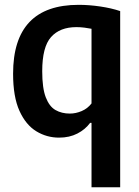

<svg xmlns="http://www.w3.org/2000/svg" viewBox="-20 -574 590 814"><path d="M368 220V-53H362Q341.5 -25 308 -7.8Q274.5 9.5 230.5 9.5Q178 9.5 133.8 -17.5Q89.5 -44.5 62.5 -104Q35.5 -163.5 35.5 -261.5Q35.5 -553.5 313.5 -553.5Q358 -553.5 405.2 -546.5Q452.5 -539.5 489.5 -527V220ZM276 -92.5Q301.5 -92.5 326.5 -103.2Q351.5 -114 368 -135.5V-452Q355.5 -454.5 338.2 -456.8Q321 -459 304 -459Q234 -459 196.5 -417Q159 -375 159 -272Q159 -200.5 174 -161.5Q189 -122.5 215.2 -107.5Q241.5 -92.5 276 -92.5Z"/></svg>

Font: Encode Sans Semi Condensed SemiBold
Style: Regular
Weight: 600
Width: 4
Designer: Multiple Designers
Foundry: Impallari Type
Version: Version 3.000; ttfautohint (v1.8.3) -l 8 -r 50 -G 200 -x 14 